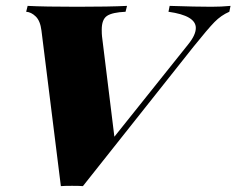

<svg xmlns="http://www.w3.org/2000/svg" viewBox="-20 -628 804 653"><path d="M764 -608 760 -588Q732 -576 709.5 -553Q687 -530 638 -469L262 5Q250 4 225 4Q200 4 187 5L121 -524Q117 -557 101.5 -572Q86 -587 69 -588L74 -608Q131 -605 242 -605Q353 -605 412 -608L407 -588Q362 -586 344 -574Q326 -562 326 -527Q326 -512 327 -504L369 -163L620 -477Q646 -509 646 -533Q646 -575 553 -588L557 -608Q646 -605 699 -605Q733 -605 764 -608Z"/></svg>

Font: Playfair Display SC Black
Style: Italic
Weight: 900
Italic angle: -14°
Designer: Claus Eggers Sørensen
Foundry: Claus Eggers Sørensen
Version: Version 1.200; ttfautohint (v1.6)